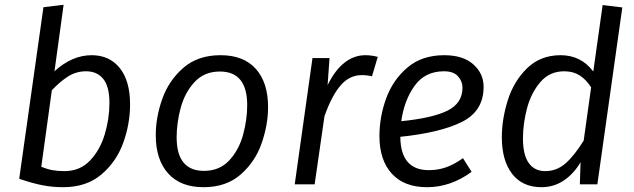

<svg xmlns="http://www.w3.org/2000/svg" viewBox="-20 -768 2640 800"><path d="M522 -333Q522 -252 493.5 -173Q465 -94 402.5 -41Q340 12 243 12Q199 12 157.5 4Q116 -4 60 -23L161 -738L245 -748L207 -471Q280 -538 362 -538Q436 -538 479 -484.5Q522 -431 522 -333ZM196 -392 152 -73Q177 -63 198.5 -59Q220 -55 249 -55Q313 -55 355 -99Q397 -143 416.5 -208.5Q436 -274 436 -339Q436 -408 410 -439.5Q384 -471 339 -471Q298 -471 264.5 -450Q231 -429 196 -392Z M629 -205Q629 -279 656 -355.5Q683 -432 743.5 -485Q804 -538 899 -538Q995 -538 1046 -481Q1097 -424 1097 -322Q1097 -249 1070.5 -172Q1044 -95 983.5 -41.5Q923 12 828 12Q732 12 680.5 -45.5Q629 -103 629 -205ZM1010 -330Q1010 -470 896 -470Q831 -470 790.5 -426Q750 -382 733 -319Q716 -256 716 -196Q716 -56 830 -56Q895 -56 935.5 -100Q976 -144 993 -207Q1010 -270 1010 -330Z M1554 -531 1530 -450Q1511 -455 1487 -455Q1436 -455 1399 -412Q1362 -369 1332 -284L1291 0H1208L1282 -526H1353L1345 -413Q1375 -475 1415 -506.5Q1455 -538 1502 -538Q1528 -538 1554 -531Z M1648 -198Q1649 -59 1767 -59Q1805 -59 1839 -71Q1873 -83 1909 -109L1945 -52Q1858 12 1759 12Q1664 12 1612.5 -44.5Q1561 -101 1561 -201Q1561 -281 1589 -358Q1617 -435 1677.5 -486.5Q1738 -538 1831 -538Q1909 -538 1952 -500Q1995 -462 1995 -406Q1995 -305 1904.5 -260Q1814 -215 1648 -198ZM1907 -403Q1907 -429 1888.5 -450Q1870 -471 1830 -471Q1751 -471 1707.5 -410.5Q1664 -350 1652 -263Q1782 -276 1844.5 -307Q1907 -338 1907 -403Z M2573 -737 2469 0H2396L2399 -92Q2370 -43 2328.5 -15.5Q2287 12 2236 12Q2157 12 2114 -43.5Q2071 -99 2071 -196Q2071 -272 2096 -351Q2121 -430 2176.5 -484Q2232 -538 2316 -538Q2401 -538 2452 -470L2491 -747ZM2159 -191Q2159 -123 2183 -89Q2207 -55 2252 -55Q2299 -55 2335.5 -86.5Q2372 -118 2412 -182L2443 -404Q2422 -437 2395 -454Q2368 -471 2331 -471Q2270 -471 2231.5 -426Q2193 -381 2176 -317Q2159 -253 2159 -191Z"/></svg>

Font: FiraGO Book
Style: Italic
Weight: 350
Italic angle: -8°
Designer: bBox Type GmbH
Foundry: bBox Type GmbH
Version: Version 1.001